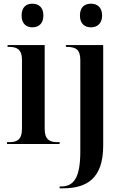

<svg xmlns="http://www.w3.org/2000/svg" viewBox="-20 -780 667 1040"><path d="M155 -632C188 -632 215 -651 215 -696C215 -742 188 -760 155 -760C123 -760 97 -742 97 -696C97 -651 123 -632 155 -632ZM473 -632C505 -632 533 -651 533 -696C533 -742 505 -760 473 -760C439 -760 413 -742 413 -696C413 -651 439 -632 473 -632ZM18 0H303V-10H291C250 -10 222 -23 222 -82V-536H21V-526H30C70 -526 99 -513 99 -457V-81C99 -23 71 -10 30 -10H18ZM303 240H321C448 240 539 189 539 9V-536H337V-526H341C387 -526 415 -514 415 -456V40C415 188 377 230 310 230H303Z"/></svg>

Font: Noto Serif Display SemiCondensed SemiBold
Style: Regular
Weight: 600
Width: 4
Designer: Monotype Design Team
Foundry: Monotype Imaging Inc.
Version: Version 2.009